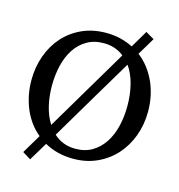

<svg xmlns="http://www.w3.org/2000/svg" viewBox="-119 -853 969 1037"><g transform="rotate(15 365.5 -334.5)"><path d="M479 -591.8Q456.5 -610.4 428.2 -620.1Q399.9 -629.9 366.2 -629.9Q312 -629.9 272 -606.4Q231.9 -583 205.6 -542.7Q179.2 -502.4 166.5 -449Q153.8 -395.5 153.8 -335.9Q153.8 -276.4 166.5 -223.6Q179.2 -170.9 205.1 -129.9ZM576.2 -334Q576.2 -398.9 562 -454.6Q547.9 -510.3 519 -550.8Q458.5 -449.2 387.5 -330.1Q316.4 -210.9 242.2 -85Q266.1 -63 296.1 -51Q326.2 -39.1 363.8 -39.1Q418 -39.1 457.8 -63Q497.6 -86.9 523.9 -127.2Q550.3 -167.5 563.2 -220.9Q576.2 -274.4 576.2 -334ZM691.9 -335Q691.9 -262.2 668.5 -198.2Q645 -134.3 602.3 -86.7Q559.6 -39.1 499.5 -11.5Q439.5 16.1 366.2 16.1Q320.8 16.1 280.3 5.9Q239.7 -4.4 205.1 -23.9Q189.5 2.4 174.1 27.8Q158.7 53.2 143.1 79.1L97.2 50.8L160.2 -55.2Q131.3 -78.6 108.9 -109.1Q86.4 -139.6 71 -175.5Q55.7 -211.4 47.4 -251.7Q39.1 -292 39.1 -335.9Q39.1 -409.2 62 -473.1Q85 -537.1 127.4 -584.7Q169.9 -632.3 230.2 -659.7Q290.5 -687 365.2 -687Q407.2 -687 445.1 -677.7Q482.9 -668.5 515.1 -651.9L571.8 -748L619.1 -720.2Q606.4 -698.2 591.6 -673.8Q576.7 -649.4 561 -623Q592.3 -599.1 616.5 -567.9Q640.6 -536.6 657.5 -499.8Q674.3 -462.9 683.1 -421.1Q691.9 -379.4 691.9 -335Z"/></g></svg>

Font: Charis SIL Phon
Style: Regular
Weight: 400
Foundry: SIL International
Version: Version 5.000